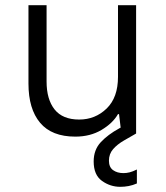

<svg xmlns="http://www.w3.org/2000/svg" viewBox="-20 -516 640 742"><path d="M271 12Q180 12 135 -41.5Q90 -95 90 -193V-496H160V-201Q160 -132 191 -93Q222 -54 286 -54Q348 -54 392 -96.5Q436 -139 436 -219V-496H506V0H449L440 -75H436Q416 -40 372.5 -14Q329 12 271 12ZM445 206Q406 206 374 183Q342 160 342 108Q342 63 369.5 33.5Q397 4 441 -20L483 -43L506 0L459 27Q433 42 417 60.5Q401 79 401 105Q401 130 417 141.5Q433 153 457 153Q469 153 481 150Q493 147 509 139V193Q493 200 477 203Q461 206 445 206Z"/></svg>

Font: DM Mono Light
Style: Regular
Weight: 300
Designer: Colophon Foundry
Foundry: Colophon Foundry
Version: Version 1.000; ttfautohint (v1.8.2.53-6de2)